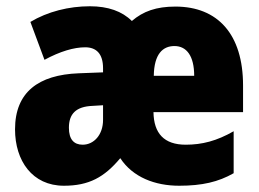

<svg xmlns="http://www.w3.org/2000/svg" viewBox="-20 -583 828 613"><path d="M540 -562C479 -562 437 -547 401 -516C370 -547 325 -563 267 -563C200 -563 132 -546 77 -513L122 -392C172 -419 216 -432 252 -432C287 -432 309 -412 309 -365V-352L231 -349C103 -344 28 -289 28 -170C28 -70 83 10 184 10C264 10 313 -17 364 -78C404 -17 475 10 552 10C625 10 677 -2 726 -30V-164C672 -133 625 -121 573 -121C504 -121 471 -157 470 -225H756V-310C756 -474 675 -562 540 -562ZM537 -436C576 -436 600 -404 600 -341H471C472 -411 500 -436 537 -436ZM276 -245 309 -247V-200C309 -153 280 -121 244 -121C216 -121 200 -138 200 -175C200 -219 222 -243 276 -245Z"/></svg>

Font: Noto Sans Devanagari UI Condensed Black
Style: Regular
Weight: 900
Width: 3
Designer: Jelle Bosma - Monotype Design Team
Foundry: Monotype Imaging Inc.
Version: Version 2.004